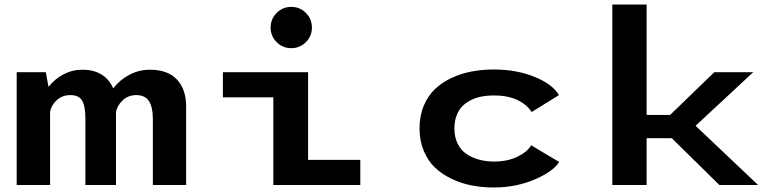

<svg xmlns="http://www.w3.org/2000/svg" viewBox="-20 -820 3440 851"><path d="M54 0V-500H183L195 -435Q222.5 -470 261.5 -490.5Q300.5 -511 345.5 -511Q396.5 -511 431 -489Q465.5 -467 481.5 -428.5Q511 -466 553.5 -488.5Q596 -511 645 -511Q723.5 -511 764.2 -467.5Q805 -424 805 -348.5V0H657.5V-293.5Q657.5 -346 640 -372.2Q622.5 -398.5 584 -398.5Q547.5 -398.5 522.8 -374.5Q498 -350.5 494 -321.5V0H358.5V-294Q358.5 -348.5 344.2 -373.5Q330 -398.5 292 -398.5Q255.5 -398.5 231 -375.5Q206.5 -352.5 202 -324.5V0Z M1335.8 -633.2Q1309 -606.5 1271 -606.5Q1233 -606.5 1206.2 -633.2Q1179.5 -660 1179.5 -698Q1179.5 -736 1206.2 -762.8Q1233 -789.5 1271 -789.5Q1309 -789.5 1335.8 -762.8Q1362.5 -736 1362.5 -698Q1362.5 -660 1335.8 -633.2ZM1345.5 -111.5H1577V0H1191.5V-388.5H968V-500H1345.5Z M2458.5 -102Q2430.5 -58.5 2348 -23.8Q2265.5 11 2167.5 11Q2117 11 2070.8 2Q2024.5 -7 1982 -27.2Q1939.5 -47.5 1908 -77.2Q1876.5 -107 1858 -151.8Q1839.5 -196.5 1839.5 -251Q1839.5 -306.5 1858.2 -351.2Q1877 -396 1908.2 -425.5Q1939.5 -455 1982 -474.8Q2024.5 -494.5 2070.8 -503.2Q2117 -512 2167.5 -512Q2269 -512 2349 -479.5Q2429 -447 2457.5 -398.5L2336.5 -323.5Q2314 -358 2271.8 -377.5Q2229.5 -397 2169 -397Q2142.5 -397 2118.2 -392.8Q2094 -388.5 2071 -378Q2048 -367.5 2031.2 -351.2Q2014.5 -335 2004.2 -309.2Q1994 -283.5 1994 -251Q1994 -211.5 2009.2 -181.8Q2024.5 -152 2050.2 -135.8Q2076 -119.5 2105.8 -111.8Q2135.5 -104 2169 -104Q2228 -104 2271.8 -124.5Q2315.5 -145 2334.5 -176Z M3168.5 0 2957.5 -207.5H2846V0H2694V-800H2846V-310.5H2950L3146 -500H3318.5L3063 -262.5L3340 0Z"/></svg>

Font: League Mono Wide SemiBold
Style: Regular
Weight: 600
Width: 8
Designer: Tyler Finck
Foundry: The League of Moveable Type / Tyler Finck
Version: Version 2.210